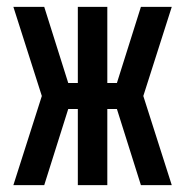

<svg xmlns="http://www.w3.org/2000/svg" viewBox="-20 -540 540 560"><path d="M19 0 102 -260 19 -520H109L179 -298H207V-520H293V-298H321L391 -520H481L398 -260L481 0H391L321 -222H293V0H207V-222H179L109 0Z"/></svg>

Font: Iosevka SS18 Medium
Style: Regular
Weight: 500
Monospace: yes
Designer: Belleve Invis
Foundry: Belleve Invis
Version: Version 25.1.1; ttfautohint (v1.8.4)